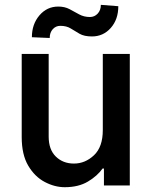

<svg xmlns="http://www.w3.org/2000/svg" viewBox="-20 -769 622 796"><path d="M406.2 -229.8V-545.5H518.1V0H410.9V-70.3H405.2Q383.9 -39.8 344.6 -16.3Q305.4 7.1 248.6 7.1Q206.7 7.1 165.5 -14.6Q124.3 -36.2 97.1 -82Q70 -127.8 70 -201V-545.5H181.8V-202.8Q181.8 -148.8 211.5 -119.9Q241.1 -90.9 286.6 -90.9Q333.1 -90.9 369.7 -125.4Q406.2 -159.8 406.2 -229.8ZM398.1 -748.9 470.5 -743.3Q470.5 -688.6 439.3 -653.2Q408 -617.9 361.2 -617.9Q329.2 -617.9 310 -628.9Q290.8 -639.9 273.4 -650.9Q256 -661.9 229.8 -661.9Q211.3 -661.9 198.7 -647.9Q186.1 -633.9 186.1 -611.5L112.2 -614.7Q112.2 -668.7 143.5 -705.3Q174.7 -741.8 221.6 -741.8Q248.2 -741.8 268.5 -731Q288.7 -720.2 308.4 -709.3Q328.1 -698.5 353 -698.5Q371.8 -698.5 384.9 -712.5Q398.1 -726.6 398.1 -748.9Z"/></svg>

Font: Interface Medium
Style: Regular
Weight: 500
Designer: Rasmus Andersson
Foundry: rsms
Version: Version 1.8